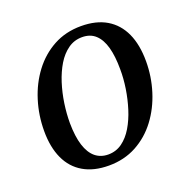

<svg xmlns="http://www.w3.org/2000/svg" viewBox="-105 -653 758 767"><g transform="rotate(-20 274.0 -270.0)"><path d="M316.5 -551Q381 -551 424.8 -525Q468.5 -499 491 -449.8Q513.5 -400.5 513.5 -330.5Q513.5 -265 494.2 -203.8Q475 -142.5 438.5 -94Q402 -45.5 349.8 -17.2Q297.5 11 232.5 11Q168.5 11 124.5 -14.8Q80.5 -40.5 58 -89.2Q35.5 -138 35.5 -206.5Q35.5 -273.5 54.8 -335.2Q74 -397 110.8 -445.8Q147.5 -494.5 199.5 -522.8Q251.5 -551 316.5 -551ZM305.5 -508Q272 -508 245.8 -489.2Q219.5 -470.5 200.2 -438.8Q181 -407 168.2 -367Q155.5 -327 149.2 -284.5Q143 -242 143 -202Q143.5 -144.5 155.5 -106.8Q167.5 -69 190.2 -50.2Q213 -31.5 245 -31.5Q278 -31.5 304 -50.2Q330 -69 349 -100.8Q368 -132.5 380.5 -172.2Q393 -212 399.5 -254.2Q406 -296.5 405.5 -336Q405.5 -390.5 395 -428.8Q384.5 -467 362.5 -487.5Q340.5 -508 305.5 -508Z"/></g></svg>

Font: Merriweather 60pt
Style: Italic
Weight: 400
Italic angle: -7.8°
Version: Version 2.101